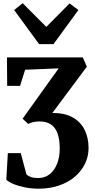

<svg xmlns="http://www.w3.org/2000/svg" viewBox="-20 -910 588 1188"><path d="M219.5 257.5Q174 257.5 132.8 249Q91.5 240.5 61.8 227.8Q32 215 19 201.5L28.5 37.5H108.5L143.5 169Q155 180 172.8 186Q190.5 192 219.5 191.5Q260.5 190.5 289.5 166.2Q318.5 142 334 101.5Q349.5 61 349.5 11Q349.5 -31.5 342.2 -63Q335 -94.5 319.8 -115.8Q304.5 -137 281 -147.8Q257.5 -158.5 225.5 -158.5Q202.5 -158.5 185.2 -154.5Q168 -150.5 154.5 -143L120 -175.5L284.5 -405.5L343 -487L135.5 -478.5L104 -378.5H24.5L23 -555H492L517.5 -497.5L303.5 -210.5Q379 -212 429 -184Q479 -156 503.5 -106.8Q528 -57.5 528 5.5Q528 58 505.5 104Q483 150 442 184.5Q401 219 344.2 238.2Q287.5 257.5 219.5 257.5ZM222 -637 67.5 -848 120.5 -890 266.5 -743.5 410.5 -889 465 -848 311 -637Z"/></svg>

Font: Merriweather 20pt Black
Style: Regular
Weight: 900
Version: Version 2.100